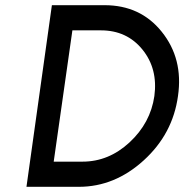

<svg xmlns="http://www.w3.org/2000/svg" viewBox="-20 -720 710 740"><path d="M369 -603Q469 -603 529 -529Q589 -455 575 -350Q560 -246 479 -171Q399 -97 298 -97H187L259 -603ZM383 -700H180L82 0H284Q422 0 534 -102Q590 -153 623 -215Q656 -277 666 -350Q687 -494 603 -598Q521 -700 383 -700Z"/></svg>

Font: Unageo
Style: Medium-Italic
Weight: 500
Designer: Richard Sepsi
Foundry: Richard Sepsi
Version: Version 2.000